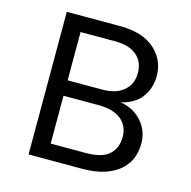

<svg xmlns="http://www.w3.org/2000/svg" viewBox="-95 -723 813 818"><g transform="rotate(15 311.0 -314.5)"><path d="M101 0V-629H336Q435 -629 488.5 -582Q542 -535 542 -464Q542 -410 512.5 -370Q483 -330 423 -316Q482 -306 517.5 -265Q553 -224 553 -170Q553 -56 440 -15Q398 0 337 0ZM180 -69H335Q407 -69 438 -98Q469 -127 469 -175Q469 -223 435 -251.5Q401 -280 335 -280H180ZM180 -348H334Q392 -348 426.5 -376.5Q461 -405 461 -455Q461 -505 427.5 -533Q394 -561 334 -561H180Z"/></g></svg>

Font: Karmilla
Style: Regular
Weight: 400
Designer: Jonathan Pinhorn
Version: Version 1.000